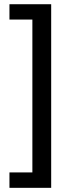

<svg xmlns="http://www.w3.org/2000/svg" viewBox="-20 -734 343 912"><path d="M24.9 85H133.8V-641.1H24.9V-713.9H223.1V158.2H24.9Z"/></svg>

Font: Droid Sans
Style: Regular
Weight: 400
Version: Version 1.00 build 113